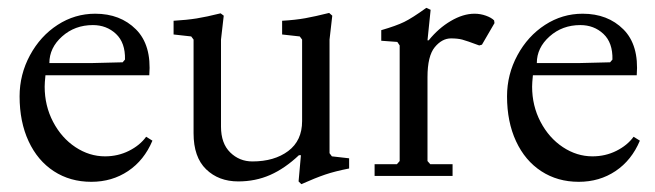

<svg xmlns="http://www.w3.org/2000/svg" viewBox="-20 -449 1672 490"><path d="M30 -203Q30 -259 56.5 -308Q83 -357 127 -385.5Q171 -414 223 -414Q287 -414 327 -374Q367 -334 361 -257H96Q94 -237 94 -228Q94 -179 115.5 -138Q137 -97 172.5 -73.5Q208 -50 248 -50Q281 -50 309 -64Q337 -78 353 -100L369 -90Q348 -40 307 -12.5Q266 15 213 15Q159 15 117.5 -12Q76 -39 53 -88.5Q30 -138 30 -203ZM212 -288 293 -290 299 -297Q300 -340 276 -362.5Q252 -385 217 -385Q171 -385 138.5 -356Q106 -327 106 -288Z M742 14 748 -53H743Q707 -19 669.5 -2.5Q632 14 588 14Q538 14 506 -17Q474 -48 474 -109V-348L468 -356L423 -361V-396Q457 -398 482 -402Q507 -406 543 -415L551 -409L544 -348V-126Q544 -83 567.5 -60Q591 -37 624 -37Q680 -37 715.5 -63.5Q751 -90 751 -140V-348L745 -356L700 -361V-396Q734 -398 759 -402.5Q784 -407 820 -416L828 -409L821 -348V-58L827 -50L871 -45V-19Q835 -12 810 -3.5Q785 5 749 21Z M936 0V-30H993L1000 -38V-333L994 -342L953 -345V-372Q991 -383 1011.5 -393Q1032 -403 1068 -429L1079 -424L1071 -346H1074Q1099 -377 1130.5 -395.5Q1162 -414 1191 -414Q1206 -414 1220 -409Q1234 -404 1241 -397L1242 -390L1210 -335L1203 -333Q1171 -345 1159.5 -348Q1148 -351 1131 -351Q1108 -351 1089.5 -328.5Q1071 -306 1071 -252V-38L1078 -30H1135V0Z M1274 -203Q1274 -259 1300.5 -308Q1327 -357 1371 -385.5Q1415 -414 1467 -414Q1531 -414 1571 -374Q1611 -334 1605 -257H1340Q1338 -237 1338 -228Q1338 -179 1359.5 -138Q1381 -97 1416.5 -73.5Q1452 -50 1492 -50Q1525 -50 1553 -64Q1581 -78 1597 -100L1613 -90Q1592 -40 1551 -12.5Q1510 15 1457 15Q1403 15 1361.5 -12Q1320 -39 1297 -88.5Q1274 -138 1274 -203ZM1456 -288 1537 -290 1543 -297Q1544 -340 1520 -362.5Q1496 -385 1461 -385Q1415 -385 1382.5 -356Q1350 -327 1350 -288Z"/></svg>

Font: EB Squaramond
Style: Regular
Weight: 400
Designer: Jake Brussel Faria
Foundry: Jake Brussel Faria
Version: Version 0.002